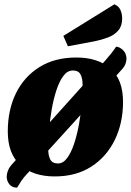

<svg xmlns="http://www.w3.org/2000/svg" viewBox="-20 -796 605 888"><path d="M233 20Q134 20 75 -32Q16 -84 16 -188Q16 -287 53.5 -364Q91 -441 162 -485.5Q233 -530 333 -530Q433 -530 491 -479Q549 -428 549 -325Q549 -227 511 -149Q473 -71 402.5 -25.5Q332 20 233 20ZM248 -40Q272 -40 290.5 -65Q309 -90 322.5 -130.5Q336 -171 345 -219.5Q354 -268 358 -316.5Q362 -365 362 -404Q362 -433 352.5 -451.5Q343 -470 317 -470Q292 -470 273.5 -445.5Q255 -421 241.5 -380.5Q228 -340 219.5 -292Q211 -244 207 -195.5Q203 -147 203 -106Q203 -77 212.5 -58.5Q222 -40 248 -40ZM59 72Q36 72 23.5 56.5Q11 41 11 21Q11 9 16 -5Q21 -19 31 -31L466 -515Q483 -535 494 -548.5Q505 -562 517 -580Q532 -580 548.5 -564.5Q565 -549 565 -524Q565 -513 560 -500Q555 -487 543 -474L107 6Q89 25 79 40Q69 55 59 72ZM294 -582 273 -630 509 -776Q529 -768 537 -750Q545 -732 545 -710Q545 -676 527 -655Q509 -634 480 -623Q451 -612 417 -605Z"/></svg>

Font: Sansita Swashed ExtraBold
Style: Regular
Weight: 800
Designer: Pablo Cosgaya
Foundry: Omnibus-Type
Version: Version 1.003; ttfautohint (v1.8.3)